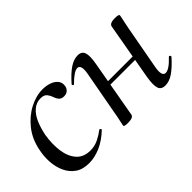

<svg xmlns="http://www.w3.org/2000/svg" viewBox="-54 -657 927 927"><g transform="rotate(-45 409.5 -193.0)"><path d="M158 13Q114 13 86.5 -6.5Q59 -26 44.5 -57.5Q30 -89 27.5 -127Q25 -165 33 -202Q45 -264 80 -308Q115 -352 160.5 -375.5Q206 -399 250 -399Q274 -399 295 -392Q316 -385 328.5 -371Q341 -357 339 -337Q338 -322 328 -311.5Q318 -301 300 -301Q282 -301 273 -312Q264 -323 260 -337Q256 -350 246 -362.5Q236 -375 212 -375Q184 -375 162 -356.5Q140 -338 126 -306Q112 -274 104 -234Q95 -179 101.5 -131.5Q108 -84 133.5 -55Q159 -26 206 -26Q235 -26 261 -39Q287 -52 306 -67Q309 -69 313 -65Q317 -61 314 -58Q275 -21 235 -4Q195 13 158 13Z M428 8Q412 8 406.5 6Q401 4 401 1Q401 -2 406.5 -25Q412 -48 416 -74L457 -297Q467 -353 441 -353Q430 -353 413 -341.5Q396 -330 375 -309Q372 -305 368 -309.5Q364 -314 367 -317Q402 -357 430.5 -376Q459 -395 486 -395Q513 -395 520.5 -373Q528 -351 519 -302L467 -9Q464 8 428 8ZM466 -183 470 -203H705L702 -183ZM683 8Q655 8 648 -14Q641 -36 649 -84L701 -378Q705 -395 740 -395Q757 -395 762 -392.5Q767 -390 767 -388Q767 -384 762 -361.5Q757 -339 752 -313L711 -90Q701 -34 727 -34Q751 -34 792 -78Q796 -82 800 -77.5Q804 -73 801 -69Q766 -30 738 -11Q710 8 683 8Z"/></g></svg>

Font: Cormorant Medium
Style: Italic
Weight: 500
Italic angle: -10°
Designer: Christian Thalmann (Catharsis Fonts)
Foundry: Catharsis Fonts
Version: Version 4.000